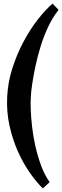

<svg xmlns="http://www.w3.org/2000/svg" viewBox="-20 -780 347 1071"><path d="M219 271Q184 237 147 184.5Q110 132 80 65Q50 -2 33 -79Q16 -156 20 -239Q24 -322 49.5 -401Q75 -480 112 -549Q149 -618 191.5 -672Q234 -726 273 -760L307 -725Q274 -684 249 -631Q224 -578 206.5 -521Q189 -464 177.5 -409.5Q166 -355 159.5 -310.5Q153 -266 152 -239Q150 -212 151.5 -168.5Q153 -125 159 -72.5Q165 -20 177.5 35.5Q190 91 209 143Q228 195 257 236Z"/></svg>

Font: Lora Italic
Style: Italic
Weight: 400
Italic angle: -3°
Designer: Olga Karpushina, Alexei Vanyashin (Cyrillic)
Foundry: Cyreal
Version: Version 2.210; ttfautohint (v1.8.1.43-b0c9)